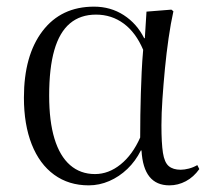

<svg xmlns="http://www.w3.org/2000/svg" viewBox="-20 -544 638 578"><path d="M247 14Q187 14 143 -18Q99 -50 75.5 -109.5Q52 -169 52 -250Q52 -377 108 -450.5Q164 -524 263 -524Q313 -524 352.5 -498.5Q392 -473 414 -429H416L421 -509L496 -515L502 -510Q494 -474 487.5 -429Q481 -384 476.5 -337Q472 -290 469 -246Q466 -202 466 -167Q466 -113 470.5 -84Q475 -55 488 -44Q501 -33 524 -33Q535 -33 548.5 -36.5Q562 -40 574 -47L580 -35Q563 -11 539.5 1.5Q516 14 490 14Q451 14 430 -12Q409 -38 406 -91H404Q388 -59 363.5 -35.5Q339 -12 309 1Q279 14 247 14ZM266 -20Q307 -20 343 -49Q379 -78 402 -130Q402 -165 402.5 -197.5Q403 -230 404 -262.5Q405 -295 406.5 -327.5Q408 -360 411 -394Q389 -446 352.5 -473Q316 -500 269 -500Q222 -500 190.5 -473.5Q159 -447 143.5 -393Q128 -339 128 -256Q128 -179 144 -126.5Q160 -74 191 -47Q222 -20 266 -20Z"/></svg>

Font: Literata 60pt Light
Style: Regular
Weight: 300
Designer: Latin by Veronika Burian and Jose Scaglione. Greek by Irene Vlachou. Cyrillic by Vera Evstafieva.
Foundry: TypeTogether
Version: Version 3.103;gftools[0.9.29]